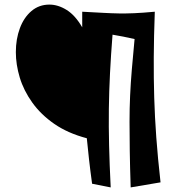

<svg xmlns="http://www.w3.org/2000/svg" viewBox="-20 -818 776 836"><path d="M462 -2 381 -18Q373 -76 367.5 -125Q362 -174 358 -216Q275 -238 216.5 -278.5Q158 -319 120.5 -371.5Q83 -424 66 -480.5Q49 -537 49 -591Q49 -648 66.5 -695Q84 -742 117 -770Q150 -798 195 -798Q233 -798 270.5 -774.5Q308 -751 338 -699V-767Q394 -764 430.5 -762Q467 -760 497.5 -759.5Q528 -759 564 -760.5Q600 -762 654 -767Q650 -658 649.5 -567.5Q649 -477 651.5 -393Q654 -309 660.5 -220Q667 -131 679 -24L549 -2Q546 -92 545 -161Q544 -230 544 -288Q544 -346 546.5 -401Q549 -456 554 -515.5Q559 -575 566 -648Q539 -654 517 -658.5Q495 -663 470 -667Q463 -578 459 -499.5Q455 -421 454 -344.5Q453 -268 455 -184.5Q457 -101 462 -2Z"/></svg>

Font: Marhey SemiBold
Style: Regular
Weight: 600
Designer: Nur Syamsi & Bustanul Arifin
Foundry: Namelatype
Version: Version 1.000; ttfautohint (v1.8.4.7-5d5b)